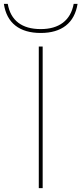

<svg xmlns="http://www.w3.org/2000/svg" viewBox="-79 -970 420 990"><path d="M121 0V-730H141V0ZM131 -800Q49 -800 0.5 -838Q-48 -876 -59 -950H-39Q-28 -886 15 -853Q58 -820 131 -820Q202 -820 245.5 -853Q289 -886 301 -950H321Q309 -876 260.5 -838Q212 -800 131 -800Z"/></svg>

Font: M PLUS 2 Thin
Style: Regular
Weight: 100
Designer: Coji Morishita
Foundry: UNDERFOREST DESIGN
Version: Version 1.001